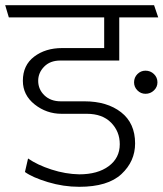

<svg xmlns="http://www.w3.org/2000/svg" viewBox="-31 -700 629 739"><path d="M485 -383Q485 -402 498 -415Q511 -428 529 -428Q548 -428 561.5 -415Q575 -402 575 -383Q575 -365 561.5 -352Q548 -339 529 -339Q511 -339 498 -352Q485 -365 485 -383ZM274 -29Q345 -29 387.5 -60.5Q430 -92 430 -145Q430 -194 396.5 -228Q363 -262 303 -262H206Q148 -262 102.5 -298Q57 -334 57 -389Q57 -449 100.5 -482Q144 -515 208 -515H370V-633H3L-11 -680H562L578 -633H428V-467H201Q162 -467 139 -443.5Q116 -420 116 -389Q116 -356 140 -333Q164 -310 203 -310H294Q381 -310 435 -268Q489 -226 489 -148Q489 -79 436.5 -30Q384 19 274 19Q213 19 153.5 1Q94 -17 65 -38L77 -90Q113 -65 167 -47.5Q221 -30 274 -29Z"/></svg>

Font: Palanquin ExtraLight
Style: Regular
Weight: 275
Designer: Pria Ravichandran
Version: Version 1.001